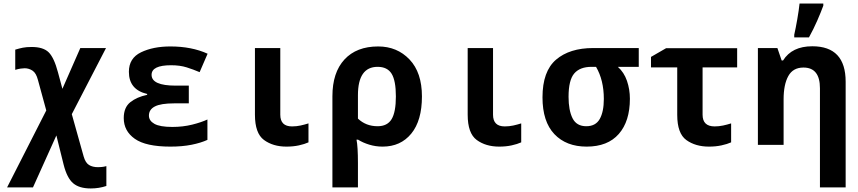

<svg xmlns="http://www.w3.org/2000/svg" viewBox="-20 -817 4840 1083"><path d="M580 232V120Q565 124 553 125Q541 126 533 126Q502 126 482 113.5Q462 101 452 66L385 -173L578 -546H433L332 -316L307 -409Q285 -492 254.5 -522Q224 -552 159 -552Q129 -552 109 -548Q89 -544 66 -537V-423Q82 -428 96 -430Q110 -432 119 -432Q143 -432 163.5 -418.5Q184 -405 194 -366L241 -194L20 240H166L298 -53L339 112Q358 187 392.5 216.5Q427 246 492 246Q538 246 580 232Z M1150 -28V-143Q1116 -127 1064 -114Q1012 -101 952 -101Q882 -101 851 -118.5Q820 -136 820 -165Q820 -199 853.5 -216.5Q887 -234 963 -234H1045V-334H971Q835 -334 835 -395Q835 -449 945 -449Q995 -449 1033 -437Q1071 -425 1106 -410L1151 -514Q1061 -555 941 -555Q844 -555 775.5 -522Q707 -489 707 -412Q707 -311 810 -287V-282Q752 -270 715 -240.5Q678 -211 678 -151Q678 -78 740.5 -34Q803 10 941 10Q1008 10 1060.5 -0.5Q1113 -11 1150 -28Z M1720 -14V-121Q1698 -114 1675 -109Q1652 -104 1627 -104Q1561 -104 1561 -170V-546H1418V-170Q1418 -65 1469 -27.5Q1520 10 1596 10Q1634 10 1666 3Q1698 -4 1720 -14Z M1999 -148V-280Q1999 -440 2110 -440Q2165 -440 2189 -401Q2213 -362 2213 -273Q2213 -185 2189 -145Q2165 -105 2110 -105Q2044 -105 1999 -148ZM1999 240V103Q1999 10 1991 -29H2000Q2027 -12 2063 -1Q2099 10 2138 10Q2240 10 2300 -63.5Q2360 -137 2360 -273Q2360 -408 2290 -481.5Q2220 -555 2113 -555Q1991 -555 1923 -481.5Q1855 -408 1855 -274V240Z M2920 -14V-121Q2898 -114 2875 -109Q2852 -104 2827 -104Q2761 -104 2761 -170V-546H2618V-170Q2618 -65 2669 -27.5Q2720 10 2796 10Q2834 10 2866 3Q2898 -4 2920 -14Z M3533 -260Q3533 -313 3516.5 -361Q3500 -409 3465 -440H3583V-546H3326Q3193 -546 3116.5 -480.5Q3040 -415 3040 -268Q3040 -131 3107 -60.5Q3174 10 3289 10Q3408 10 3470.5 -61.5Q3533 -133 3533 -260ZM3187 -271Q3187 -365 3219 -402.5Q3251 -440 3317 -440H3342Q3386 -365 3386 -259Q3386 -187 3363 -146Q3340 -105 3287 -105Q3232 -105 3209.5 -150Q3187 -195 3187 -271Z M4104 -14V-121Q4082 -114 4058.5 -109Q4035 -104 4011 -104Q3943 -104 3943 -170V-437H4138V-545H3737L3652 -496V-437H3800V-169Q3800 -64 3851.5 -27Q3903 10 3979 10Q4017 10 4049.5 3Q4082 -4 4104 -14Z M4543 -606Q4569 -653 4589.5 -700Q4610 -747 4624 -785V-797H4490Q4486 -759 4477 -707.5Q4468 -656 4460 -621V-606ZM4750 240V-356Q4750 -556 4562 -556Q4447 -556 4397 -476H4389L4365 -546H4255V0H4400V-257Q4400 -340 4426.5 -388Q4453 -436 4512 -436Q4605 -436 4605 -319V240Z"/></svg>

Font: Noto Sans Mono UI
Style: Bold
Weight: 700
Designer: Monotype Design team
Foundry: Monotype Imaging Inc.
Version: 1.000